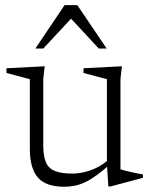

<svg xmlns="http://www.w3.org/2000/svg" viewBox="-20 -700 574 730"><path d="M144.5 -149Q144.5 -107 154.5 -83.2Q164.5 -59.5 189 -49.8Q213.5 -40 256 -40Q286.5 -40 322.2 -51.8Q358 -63.5 391.5 -91.5L403 -79.5Q372 -51.5 347.8 -34Q323.5 -16.5 303.2 -7Q283 2.5 264 6.2Q245 10 224 10Q154.5 10 124 -25Q93.5 -60 93.5 -134V-399L4.5 -422.5V-440.5L150 -448L144.5 -400ZM392 9 386.5 -75.5V-399L297.5 -422.5V-440.5L443.5 -448L438 -400V-56.5Q442.5 -54.5 453.2 -51.8Q464 -49 477.5 -46Q491 -43 503.2 -40.5Q515.5 -38 523.5 -37V-24L400 9ZM114.5 -515.5 225.5 -680.5H274L385.5 -515.5H355.5L240.5 -639.5H260L144.5 -515.5Z"/></svg>

Font: Newsreader 16pt Light
Style: Regular
Weight: 300
Designer: Hugues Gentile
Foundry: Production Type
Version: Version 1.003